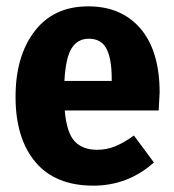

<svg xmlns="http://www.w3.org/2000/svg" viewBox="-20 -568 549 605"><path d="M480 -220H184Q190 -150 215 -123Q240 -96 286 -96Q316 -96 343 -107Q370 -118 402 -141L465 -56Q383 17 274 17Q154 17 91.5 -57.5Q29 -132 29 -263Q29 -391 89 -469.5Q149 -548 258 -548Q363 -548 423 -477.5Q483 -407 483 -276Q483 -268 480 -220ZM332 -320Q332 -383 315.5 -414.5Q299 -446 260 -446Q225 -446 206 -416.5Q187 -387 183 -313H332Z"/></svg>

Font: Fira Sans Condensed
Style: Bold
Weight: 700
Width: 3
Designer: bBox Type GmbH & Carrois Corporate GbR & Edenspiekermann AG
Foundry: bBox Type GmbH & Carrois Corporate GbR & Edenspiekermann AG
Version: Version 4.301